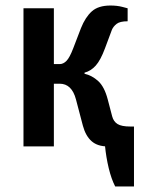

<svg xmlns="http://www.w3.org/2000/svg" viewBox="-20 -530 518 695"><path d="M65 0V-500H175V-298H196Q209 -298 220.5 -309.5Q232 -321 245 -355L273 -428Q289 -468 312.5 -489Q336 -510 380 -510Q404 -510 423 -505Q442 -500 442 -500V-453Q414 -453 402 -443.5Q390 -434 385 -422L360 -355Q344 -312 326.5 -292.5Q309 -273 286 -267V-263Q313 -257 335.5 -236.5Q358 -216 370 -170L386 -109Q391 -90 405.5 -81Q420 -72 452 -72V0Q452 0 427.5 0Q403 0 370 0Q333 0 311.5 -19Q290 -38 280 -75L255 -170Q240 -227 196 -227H175V0ZM397 145Q383 118 373.5 78.5Q364 39 360 -3L405 -72H465V145Z"/></svg>

Font: Cuprum SemiBold
Style: Regular
Weight: 600
Designer: Jovanny Lemonad
Foundry: Jovanny Lemonad
Version: Version 3.000